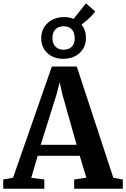

<svg xmlns="http://www.w3.org/2000/svg" viewBox="-36 -1154 772 1174"><path d="M44 -67.5 281 -747H433.5L657 -67L715 -56.5V0H417.5V-56.5L492 -67.5L451.5 -201.5H194.5L155 -66.5L235 -56.5V0H-16L-16.5 -56.5ZM432.5 -268.5 345.5 -577 329 -651 309.5 -576 213 -268.5ZM351 -794.5Q290.5 -794.5 253 -830Q215.5 -865.5 216 -922Q217 -978.5 256.2 -1014Q295.5 -1049.5 357 -1049.5Q389 -1049.5 414 -1038.5L489.5 -1133.5L546 -1084.5Q539 -1073 525.5 -1058.8Q512 -1044.5 495.2 -1030Q478.5 -1015.5 462 -1003.5Q490 -970 489.5 -922Q489.5 -865.5 451 -830Q412.5 -794.5 351 -794.5ZM353 -850Q385 -850 403 -868.5Q421 -887 421 -919.5Q421 -954 403.2 -973.8Q385.5 -993.5 353.5 -993.5Q321.5 -993.5 303 -974.5Q284.5 -955.5 284.5 -922.5Q284.5 -888.5 302.8 -869.2Q321 -850 353 -850Z"/></svg>

Font: Merriweather 28pt
Style: Bold
Weight: 700
Version: Version 2.100